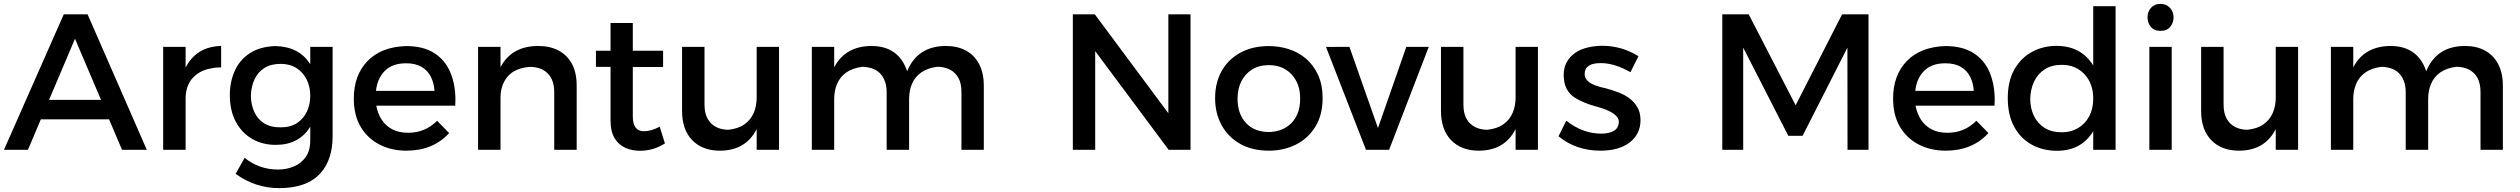

<svg xmlns="http://www.w3.org/2000/svg" viewBox="-20 -774 13020 992"><path d="M738.5 0H610.5L543.5 -157.5H191L124.5 0H0.5L309.5 -700H432.5ZM502 -258 367.5 -574 233.5 -258Z M939 0H823V-532H939V-425Q995 -533.5 1122.5 -536.5V-426Q1093.5 -426 1070.5 -420.5Q1014.5 -411.5 977.8 -373.5Q941 -335.5 939 -269.5Z M1422.5 198Q1299 198 1197.5 124L1244 41.5Q1319.5 102 1416 102Q1460 102 1498 86.2Q1536 70.5 1559.5 37.2Q1583 4 1583 -49V-119.5Q1525.5 -25.5 1405 -25.5Q1336 -25.5 1282.5 -56.5Q1229 -87.5 1198.2 -145.2Q1167.5 -203 1167.5 -282.5Q1167.5 -351.5 1193 -408.2Q1218.5 -465 1270.5 -499Q1322.5 -533 1402 -536Q1526 -533.5 1583 -442V-532H1698.5V-71Q1698.5 49.5 1637 119.5Q1567.5 198 1422.5 198ZM1430 -116Q1480.5 -116 1514.5 -138.2Q1548.5 -160.5 1565.8 -197.8Q1583 -235 1583 -279.5Q1583 -325 1564.8 -362.5Q1546.5 -400 1512.2 -422Q1478 -444 1430 -444Q1380 -444 1346.5 -423Q1313 -402 1295.5 -365Q1278 -328 1276 -279.5Q1277 -233.5 1293.2 -196.8Q1309.5 -160 1343 -138Q1376.5 -116 1430 -116Z M2079.5 4.5Q2003.5 4.5 1942 -26.5Q1880.5 -57.5 1844.2 -117.5Q1808 -177.5 1808 -265Q1808 -385 1878.5 -458.2Q1949 -531.5 2077 -536Q2167.5 -536 2224 -499.5Q2280.5 -463 2306.8 -400Q2333 -337 2333 -258.5L2332 -228H1924Q1932 -186 1952.5 -154.8Q1973 -123.5 2007 -105.8Q2041 -88 2089 -88Q2176.5 -88 2238.5 -150L2300.5 -86.5Q2218 4.5 2079.5 4.5ZM2225 -304.5Q2222 -346.5 2205.5 -378.5Q2189 -410.5 2157.5 -428.8Q2126 -447 2077.5 -447Q2007.5 -447 1968.5 -408Q1929.5 -369 1922.5 -304.5Z M2959.5 0H2843.5V-298.5Q2843.5 -361.5 2809.5 -395Q2775.5 -428.5 2716 -428.5Q2640.5 -421.5 2604 -379.8Q2567.5 -338 2566 -273.5V0H2450V-532H2566V-427Q2624 -536.5 2761 -536.5Q2821 -536.5 2865.5 -513.2Q2910 -490 2934.8 -444.5Q2959.5 -399 2959.5 -331Z M3286 5Q3246.5 5 3212 -9.8Q3177.5 -24.5 3156 -59Q3134.5 -93.5 3134.5 -152.5V-428.5H3059V-512H3134.5V-655H3249.5V-512H3406V-428H3249.5V-172Q3249.5 -96 3307.5 -96Q3344.5 -96 3388.5 -119.5L3415.5 -33Q3356 5 3286 5Z M3699.5 4.5Q3609 4.5 3556.5 -49.8Q3504 -104 3504 -201V-532H3620V-233Q3620 -189 3636 -160.5Q3652 -132 3680 -117.8Q3708 -103.5 3743.5 -103.5Q3794.5 -109 3826.8 -132Q3859 -155 3874.2 -190.8Q3889.5 -226.5 3889.5 -270V-532H4005V0H3889.5V-107Q3832.5 4.5 3699.5 4.5Z M5063 0H4947.5V-298.5Q4947.5 -344.5 4930.8 -373.2Q4914 -402 4885.5 -415.5Q4857 -429 4822.5 -429Q4772 -422.5 4739.8 -399.8Q4707.5 -377 4692.2 -341.5Q4677 -306 4677 -262.5V0H4561V-298.5Q4561 -354.5 4531.2 -390.2Q4501.5 -426 4436.5 -429Q4385 -422.5 4352.8 -399.8Q4320.5 -377 4305.2 -341.5Q4290 -306 4290 -262.5V0H4174.5V-532H4290V-426Q4346.5 -535 4481.5 -536.5Q4623 -536.5 4667 -406Q4720.5 -536.5 4868 -536.5Q4926.5 -536.5 4970.5 -512.8Q5014.5 -489 5038.8 -443Q5063 -397 5063 -331Z M5131.5 0Z M6131 0H6018L5638.5 -510V0H5523V-700H5636.5L6016.5 -189V-700H6131Z M6536 4.5Q6449 4.5 6386.8 -31.2Q6324.5 -67 6291.2 -128.2Q6258 -189.5 6258 -266.5Q6258 -347 6292.2 -407.5Q6326.5 -468 6389 -502Q6451.5 -536 6536 -536Q6587.5 -536 6636.8 -520.8Q6686 -505.5 6725.8 -472.5Q6765.5 -439.5 6790.5 -386Q6813.5 -335 6813.5 -266.5Q6813.5 -181 6776.5 -120.2Q6739.5 -59.5 6676.5 -27.5Q6613.5 4.5 6536 4.5ZM6536 -92Q6564 -92 6592.5 -101.2Q6621 -110.5 6644.8 -131Q6668.5 -151.5 6683 -184.5Q6697.5 -217.5 6697.5 -265Q6697.5 -342.5 6652.8 -390Q6608 -437.5 6536 -437.5Q6485 -437.5 6448.8 -414.8Q6412.5 -392 6393.2 -353Q6374 -314 6374 -265Q6374 -185.5 6417.5 -138.8Q6461 -92 6536 -92Z M7157 0H7037.5L6831 -531.5L6952 -532L7099.5 -112.5L7246 -532H7362Z M7620.5 4.5Q7530 4.5 7477.5 -49.8Q7425 -104 7425 -201V-532H7541V-233Q7541 -189 7557 -160.5Q7573 -132 7601 -117.8Q7629 -103.5 7664.5 -103.5Q7715.5 -109 7747.8 -132Q7780 -155 7795.2 -190.8Q7810.5 -226.5 7810.5 -270V-532H7926V0H7810.5V-107Q7753.5 4.5 7620.5 4.5Z M8250 4.5Q8122 4.5 8032.5 -70L8072.5 -150.5Q8157 -83.5 8253.5 -83.5Q8292 -83.5 8317 -97.2Q8342 -111 8344 -143Q8344 -159 8334 -171Q8308 -202.5 8224.5 -224.5Q8163.5 -240.5 8116.5 -269.5Q8059.5 -305.5 8059 -385.5Q8059 -424.5 8075 -453.2Q8091 -482 8118.2 -500.8Q8145.5 -519.5 8181.5 -528.2Q8217.5 -537 8256.5 -537.5Q8359.5 -537.5 8445.5 -483.5L8404 -401Q8322 -448 8250.5 -448Q8167.5 -448 8167.5 -392.5Q8167.5 -365.5 8193.2 -347.5Q8219 -329.5 8277.5 -317.5Q8310.5 -308.5 8342.2 -296.5Q8374 -284.5 8399 -265.8Q8424 -247 8439.8 -220Q8455.5 -193 8456 -154Q8456 -116.5 8441.2 -87.2Q8426.5 -58 8399.5 -37.5Q8372.5 -17 8334.5 -6.2Q8296.5 4.5 8250 4.5Z M8487 0Z M9634 0H9525.5L9525 -528L9293.5 -72.5H9219.5L8986.5 -528V0H8878.5V-700H9015L9257.5 -230L9497.5 -700H9634Z M10032.5 4.5Q9956.5 4.5 9895 -26.5Q9833.5 -57.5 9797.2 -117.5Q9761 -177.5 9761 -265Q9761 -385 9831.5 -458.2Q9902 -531.5 10030 -536Q10120.5 -536 10177 -499.5Q10233.5 -463 10259.8 -400Q10286 -337 10286 -258.5L10285 -228H9877Q9885 -186 9905.5 -154.8Q9926 -123.5 9960 -105.8Q9994 -88 10042 -88Q10129.5 -88 10191.5 -150L10253.5 -86.5Q10171 4.5 10032.5 4.5ZM10178 -304.5Q10175 -346.5 10158.5 -378.5Q10142 -410.5 10110.5 -428.8Q10079 -447 10030.5 -447Q9960.5 -447 9921.5 -408Q9882.5 -369 9875.5 -304.5Z M10607.5 5Q10535 5 10477.5 -26.5Q10420 -58 10386.8 -118.8Q10353.5 -179.5 10353.5 -267.5Q10353.5 -355.5 10387.8 -415.5Q10422 -475.5 10479.2 -506.2Q10536.5 -537 10605 -537Q10732.5 -537 10795 -435.5V-742H10910.5V0H10795V-96Q10733.5 5 10607.5 5ZM10633 -90.5Q10679.5 -90.5 10716 -111.8Q10752.5 -133 10773.8 -172.2Q10795 -211.5 10795 -264.5Q10795 -342.5 10749.5 -390.8Q10704 -439 10633 -439Q10580 -439 10544.2 -415.8Q10508.5 -392.5 10489.8 -353.2Q10471 -314 10469.5 -264.5Q10469.5 -215.5 10488.2 -176Q10507 -136.5 10543.2 -113.5Q10579.5 -90.5 10633 -90.5Z M11142.5 -614.5Q11109.5 -614.5 11092.5 -635.5Q11075.5 -656.5 11075.5 -684Q11075.5 -714.5 11094 -734.2Q11112.5 -754 11142.5 -754Q11172 -754 11191 -734Q11210 -714 11210 -684Q11210 -656.5 11193 -635.5Q11176 -614.5 11142.5 -614.5ZM11200.5 0H11085V-532H11200.5Z M11548 4.5Q11457.5 4.5 11405 -49.8Q11352.5 -104 11352.5 -201V-532H11468.5V-233Q11468.5 -189 11484.5 -160.5Q11500.5 -132 11528.5 -117.8Q11556.5 -103.5 11592 -103.5Q11643 -109 11675.2 -132Q11707.5 -155 11722.8 -190.8Q11738 -226.5 11738 -270V-532H11853.5V0H11738V-107Q11681 4.5 11548 4.5Z M12911.5 0H12796V-298.5Q12796 -344.5 12779.2 -373.2Q12762.5 -402 12734 -415.5Q12705.5 -429 12671 -429Q12620.5 -422.5 12588.2 -399.8Q12556 -377 12540.8 -341.5Q12525.5 -306 12525.5 -262.5V0H12409.5V-298.5Q12409.5 -354.5 12379.8 -390.2Q12350 -426 12285 -429Q12233.5 -422.5 12201.2 -399.8Q12169 -377 12153.8 -341.5Q12138.5 -306 12138.5 -262.5V0H12023V-532H12138.5V-426Q12195 -535 12330 -536.5Q12471.5 -536.5 12515.5 -406Q12569 -536.5 12716.5 -536.5Q12775 -536.5 12819 -512.8Q12863 -489 12887.2 -443Q12911.5 -397 12911.5 -331Z"/></svg>

Font: Argentum Novus Medium
Style: Regular
Weight: 500
Designer: Julieta Ulanovsky (font) & Cristiano Sobral (main changes)
Foundry: Julieta Ulanovsky (font) & Cristiano Sobral (main changes)
Version: Version 3.00;November 27, 2020;FontCreator 13.0.0.2655 64-bi